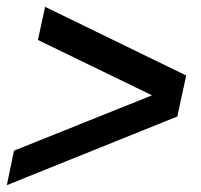

<svg xmlns="http://www.w3.org/2000/svg" viewBox="-20 -571 587 562"><path d="M0 -29 21 -130 425 -292 91 -454 112 -551 525 -350 499 -230Z"/></svg>

Font: Geist Medium
Style: Italic
Weight: 500
Italic angle: -12°
Designer: Basement.studio, Andrés Briganti, Mateo Zaragoza
Foundry: Basement.studio, Vercel, Andrés Briganti, Guido Ferreyra, Mateo Zaragoza
Version: Version 1.500; ttfautohint (v1.8.4.7-5d5b)